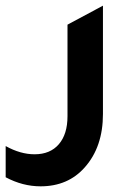

<svg xmlns="http://www.w3.org/2000/svg" viewBox="-93 -464 473 677"><path d="M270 -62Q270 54 206 126Q147 193 50 193Q-13 193 -73 161V51Q-21 80 29 80Q84 80 114.5 44.5Q145 9 145 -54V-377L270 -444Z"/></svg>

Font: Space Grotesk SemiBold
Style: Regular
Weight: 600
Designer: Florian Karsten
Foundry: Florian Karsten
Version: Version 2.000